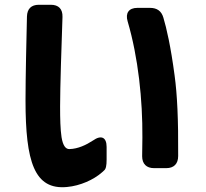

<svg xmlns="http://www.w3.org/2000/svg" viewBox="-20 -725 863 805"><path d="M261 59C317 54 373 28 406 -1C410 -4 413 -7 416 -10C424 -16 427 -30 427 -56V-109C427 -150 404 -160 370 -136C341 -117 307 -101 272 -100C256 -99 244 -113 238 -150C233 -183 232 -227 232 -279C232 -357 238 -542 242 -654C243 -687 226 -705 193 -705H143C111 -705 94 -688 93 -656C91 -572 87 -401 87 -304C87 -46 124 72 261 59ZM515 -636C560 -483 578 -306 577 -149L576 -70C576 -38 594 -20 626 -20H677C709 -20 727 -38 727 -71C728 -224 723 -329 712 -409C696 -530 678 -608 665 -651C657 -679 638 -692 609 -692H556C520 -692 505 -670 515 -636Z"/></svg>

Font: コーポレート・ロゴ（ラウンド）ver3 Bold
Style: Regular
Weight: 700
Designer: [KANA_main] LOGOTYPE.JP [Source Han Sans] Ryoko NISHIZUKA 西塚涼子 (kana, bopomofo & ideographs); Paul D. Hunt (Latin, Greek
Version: Version 12.001;FEAKit 1.0